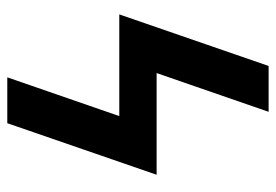

<svg xmlns="http://www.w3.org/2000/svg" viewBox="-138 -638 775 540"><g transform="rotate(-90 250.0 -367.5)"><path d="M206 0 315 -315H29L174 -735H303L194 -420H480L335 0Z"/></g></svg>

Font: Iosevka Term Curly Extrabold
Style: Italic
Weight: 800
Italic angle: -9°
Designer: Belleve Invis
Foundry: Belleve Invis
Version: Version 32.3.0